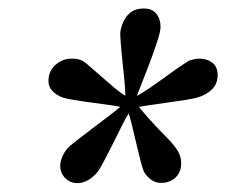

<svg xmlns="http://www.w3.org/2000/svg" viewBox="-20 -776 524 445"><path d="M159.2 -351.6Q142.6 -351.6 131.1 -363.3Q119.6 -375 119.6 -391.6Q119.6 -401.4 124.3 -412.4Q128.9 -423.3 136.7 -432.6Q140.6 -437 156.2 -449.2Q171.9 -461.4 191.9 -476.6Q211.9 -491.7 230.5 -505.9Q249 -520 258.8 -528.3Q252.9 -529.8 234.4 -532.5Q215.8 -535.2 193.6 -538.1Q171.4 -541 152.3 -544.2Q133.3 -547.4 126 -549.8Q111.3 -555.2 101.8 -564.7Q92.3 -574.2 92.3 -588.4Q92.3 -610.8 108.4 -625.5Q124.5 -640.1 147 -640.1Q152.3 -640.1 157.2 -639.4Q162.1 -638.7 167.5 -636.7Q172.9 -635.3 185.5 -624.3Q198.2 -613.3 214.6 -598.9Q231 -584.5 246.1 -571.8Q261.2 -559.1 270.5 -554.2Q270.5 -564.9 268.6 -586.9Q266.6 -608.9 263.9 -633.3Q261.2 -657.7 259.8 -677Q258.3 -696.3 258.8 -701.2Q262.2 -724.6 275.6 -740.5Q289.1 -756.3 313 -756.3Q333 -756.3 342.5 -744.1Q352.1 -731.9 352.1 -713.4Q352.1 -703.1 344 -678.5Q335.9 -653.8 325.2 -625.7Q314.5 -597.7 306.2 -576.9Q297.9 -556.2 297.4 -553.7Q307.6 -559.1 326.4 -571.8Q345.2 -584.5 365.2 -599.1Q385.3 -613.8 401.1 -624.5Q417 -635.3 421.4 -636.7Q426.8 -638.2 432.6 -639.2Q438.5 -640.1 442.9 -640.1Q459.5 -640.1 471.9 -630.9Q484.4 -621.6 484.4 -601.6Q484.4 -582 471.2 -568.8Q458 -555.7 437 -549.8Q428.7 -547.4 409.7 -544.4Q390.6 -541.5 368.4 -538.3Q346.2 -535.2 327.6 -532.5Q309.1 -529.8 301.8 -528.3Q324.2 -501 342.3 -482.4Q360.4 -463.9 373.3 -450.2Q386.2 -436.5 393.1 -424.3Q399.9 -412.1 399.9 -397.5Q399.9 -377.4 387 -364.7Q374 -352.1 353 -352.1Q340.8 -352.1 330.8 -359.1Q320.8 -366.2 314 -377.4Q311.5 -381.8 306.6 -400.1Q301.8 -418.5 296.4 -441.4Q291 -464.4 286.1 -484.6Q281.2 -504.9 278.3 -513.2Q272.9 -505.4 262.9 -485.4Q252.9 -465.3 241.5 -442.4Q230 -419.4 220.2 -401.1Q210.4 -382.8 206.1 -377.4Q184.1 -351.6 159.2 -351.6Z"/></svg>

Font: Gelasio
Style: Italic
Weight: 400
Italic angle: -8.5°
Designer: Eben Sorkin
Foundry: Eben Sorkin
Version: Version 1.008